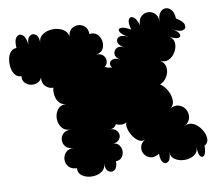

<svg xmlns="http://www.w3.org/2000/svg" viewBox="-82 -826 1071 946"><g transform="rotate(-10 454.0 -353.5)"><path d="M876 -30Q876 5 866 16.5Q856 28 846 16.5Q836 5 836 -30Q836 -4 815.5 9Q795 22 768 22Q741 22 720.5 9Q700 -4 700 -30Q700 4 687 15.5Q674 27 661 15.5Q648 4 648 -30Q625 -15 605.5 -19.5Q586 -24 575 -40Q564 -56 567 -76Q570 -96 593 -111Q578 -103 562.5 -111.5Q547 -120 534.5 -138Q522 -156 516.5 -175.5Q511 -195 516 -210Q506 -203 491.5 -203.5Q477 -204 464 -210Q460 -201 451.5 -195.5Q443 -190 430 -190Q451 -190 462 -179Q473 -168 473 -154Q473 -140 462 -129Q451 -118 430 -118Q451 -119 462 -106Q473 -93 473.5 -75.5Q474 -58 464 -44.5Q454 -31 433 -30Q433 1 418 11.5Q403 22 388 11.5Q373 1 373 -30Q373 -3 352.5 10Q332 23 305 23Q278 23 257.5 10Q237 -3 237 -30Q210 -31 197 -46.5Q184 -62 184.5 -82Q185 -102 199 -117Q213 -132 240 -131Q214 -131 201 -145Q188 -159 188 -177Q188 -195 201 -209Q214 -223 240 -223Q211 -223 196.5 -242.5Q182 -262 182 -287Q182 -312 196.5 -331.5Q211 -351 240 -351Q219 -351 206.5 -365.5Q194 -380 190.5 -401Q187 -422 192 -441Q171 -440 154 -456.5Q137 -473 141 -501Q134 -484 118 -477.5Q102 -471 85 -474.5Q68 -478 56.5 -490.5Q45 -503 47 -524Q28 -524 16.5 -538Q5 -552 1.5 -573Q-2 -594 1.5 -615.5Q5 -637 16.5 -651Q28 -665 47 -665Q44 -705 58 -719Q72 -733 88 -721Q104 -709 108 -670Q108 -702 122.5 -712.5Q137 -723 152 -712.5Q167 -702 167 -670Q167 -692 182 -705Q197 -718 218.5 -722.5Q240 -727 262 -722.5Q284 -718 299 -705Q314 -692 314 -670Q314 -696 329 -709.5Q344 -723 363.5 -723Q383 -723 398 -709.5Q413 -696 413 -670Q437 -674 451.5 -660Q466 -646 469.5 -625Q473 -604 463.5 -586.5Q454 -569 430 -565Q453 -565 464 -552Q475 -539 473.5 -522.5Q472 -506 458 -497Q468 -496 475 -490Q485 -492 495 -487Q484 -501 488 -512.5Q492 -524 506.5 -527.5Q521 -531 542 -519Q518 -533 517.5 -551Q517 -569 533 -578.5Q549 -588 573 -574Q544 -590 541.5 -607.5Q539 -625 555.5 -631.5Q572 -638 601 -622Q567 -641 560.5 -656Q554 -671 570 -673Q586 -675 620 -656Q609 -692 617 -707Q625 -722 640 -713.5Q655 -705 666 -670Q666 -698 680.5 -712Q695 -726 714.5 -726Q734 -726 749 -712Q764 -698 764 -670Q764 -700 776 -715Q788 -730 804 -730Q820 -730 832.5 -715.5Q845 -701 846 -672Q880 -652 884 -633Q888 -614 869.5 -609Q851 -604 817 -624Q847 -607 851.5 -592.5Q856 -578 841 -575.5Q826 -573 797 -590Q819 -577 820.5 -554Q822 -531 809 -509Q796 -487 775 -477.5Q754 -468 732 -481Q756 -466 758.5 -442Q761 -418 748 -396Q735 -374 713 -365Q734 -351 747.5 -326Q761 -301 760.5 -275.5Q760 -250 738 -238Q764 -253 785.5 -246.5Q807 -240 818 -221Q829 -202 825 -179.5Q821 -157 796 -142Q814 -153 832.5 -147.5Q851 -142 866 -126Q881 -110 889 -90.5Q897 -71 894.5 -54.5Q892 -38 876 -30Z"/></g></svg>

Font: Rubik Bubbles
Style: Regular
Weight: 400
Designer: Hubert and Fischer, NaN
Foundry: Hubert and Fischer, NaN
Version: Version 2.200